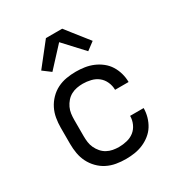

<svg xmlns="http://www.w3.org/2000/svg" viewBox="-180 -888 959 1021"><g transform="rotate(-30 300.0 -377.0)"><path d="M298 8Q268 8 239 3Q210 -2 184 -15Q158 -28 137 -49.5Q116 -71 103 -97Q90 -123 85 -152Q80 -181 80 -210V-310Q80 -339 85 -368Q90 -397 103 -423Q116 -449 137 -470.5Q158 -492 184 -505Q210 -518 239 -523Q268 -528 298 -528Q325 -528 351.5 -524Q378 -520 403 -509.5Q428 -499 449.5 -482Q471 -465 485 -442.5Q499 -420 506.5 -393.5Q514 -367 514 -340H431Q431 -365 420.5 -388.5Q410 -412 391 -427Q372 -442 347 -448Q322 -454 298 -454Q279 -454 260.5 -450.5Q242 -447 225.5 -438Q209 -429 196.5 -414.5Q184 -400 176 -383Q168 -366 165.5 -347.5Q163 -329 163 -310V-210Q163 -191 165.5 -172.5Q168 -154 176 -137Q184 -120 196.5 -105.5Q209 -91 225.5 -82Q242 -73 260.5 -69.5Q279 -66 298 -66Q322 -66 347 -72Q372 -78 391 -93Q410 -108 420.5 -131.5Q431 -155 431 -180H514Q514 -153 506.5 -126.5Q499 -100 485 -77.5Q471 -55 449.5 -38Q428 -21 403 -10.5Q378 0 351.5 4Q325 8 298 8ZM190 -589 142 -625 250 -762H350L386 -716L458 -625L410 -589L300 -708Z"/></g></svg>

Font: Iosevka Aile
Style: Regular
Weight: 400
Designer: Belleve Invis
Foundry: Belleve Invis
Version: Version 28.0.1; ttfautohint (v1.8.4)